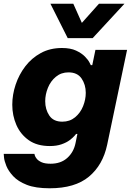

<svg xmlns="http://www.w3.org/2000/svg" viewBox="-25 -798 703 1032"><path d="M339 -593 246 -778H369L415 -675L507 -778H644L473 -593ZM242 214Q166 214 119 195.5Q72 177 46 149Q20 121 9 93.5Q-2 66 -3.5 47.5Q-5 29 -5 29H160Q160 29 162 37Q164 45 172.5 55.5Q181 66 198.5 74Q216 82 247 82Q302 82 336.5 51Q371 20 381 -29L391 -78H384Q384 -78 375.5 -68Q367 -58 350 -45Q333 -32 306 -22.5Q279 -13 243 -13Q174 -13 129.5 -44.5Q85 -76 63 -126.5Q41 -177 41 -235Q41 -289 59 -343Q77 -397 111 -441.5Q145 -486 194.5 -513Q244 -540 308 -540Q354 -540 384 -526Q414 -512 431.5 -494Q449 -476 456 -462Q463 -448 463 -448H471L488 -530H658L551 -20Q528 89 453 151.5Q378 214 242 214ZM310 -144Q350 -144 378.5 -167.5Q407 -191 421.5 -227Q436 -263 436 -299Q436 -343 413.5 -376Q391 -409 343 -409Q304 -409 275.5 -385.5Q247 -362 232.5 -326Q218 -290 218 -254Q218 -210 240 -177Q262 -144 310 -144Z"/></svg>

Font: Be Vietnam Pro ExtraBold
Style: Italic
Weight: 800
Italic angle: -12°
Designer: Lam Bao, Tony Le, Vietanh Nguyen
Foundry: Yellow Type Foundry
Version: Version 1.002; ttfautohint (v1.8.3)